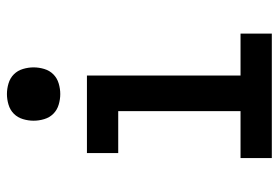

<svg xmlns="http://www.w3.org/2000/svg" viewBox="-142 -642 785 540"><g transform="rotate(-90 250.0 -372.5)"><path d="M75 0V-88H207V-432H89V-520H307V-88H425V0ZM255 -595Q240 -595 225 -599.5Q210 -604 199.5 -614.5Q189 -625 184.5 -640Q180 -655 180 -670Q180 -685 184.5 -700Q189 -715 199.5 -725.5Q210 -736 225 -740.5Q240 -745 255 -745Q270 -745 285 -740.5Q300 -736 310.5 -725.5Q321 -715 325.5 -700Q330 -685 330 -670Q330 -655 325.5 -640Q321 -625 310.5 -614.5Q300 -604 285 -599.5Q270 -595 255 -595Z"/></g></svg>

Font: Iosevka Semibold
Style: Regular
Weight: 600
Monospace: yes
Designer: Belleve Invis
Foundry: Belleve Invis
Version: Version 33.2.3; ttfautohint (v1.8.4)